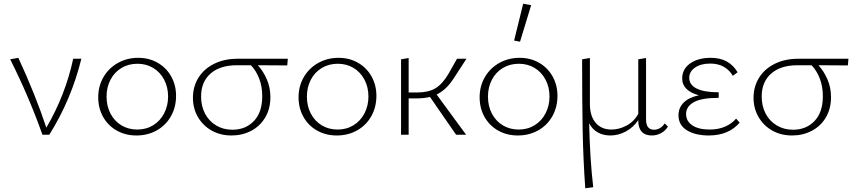

<svg xmlns="http://www.w3.org/2000/svg" viewBox="-20 -727 4618 1036"><path d="M419 -410Q365 -190 246 0H209Q136 -206 35 -407L79 -415Q172 -214 230 -38Q333 -214 375 -410Z M510 -202Q510 -262 538 -310.5Q566 -359 615.5 -387Q665 -415 726 -415Q784 -415 830.5 -388.5Q877 -362 903.5 -315Q930 -268 930 -210Q930 -149 902.5 -100Q875 -51 826 -23.5Q777 4 716 4Q657 4 610 -22.5Q563 -49 536.5 -96Q510 -143 510 -202ZM887 -206Q887 -257 865.5 -297.5Q844 -338 806.5 -360.5Q769 -383 722 -383Q673 -383 635 -360Q597 -337 576 -296.5Q555 -256 555 -206Q555 -154 576.5 -113.5Q598 -73 635.5 -50.5Q673 -28 721 -28Q769 -28 807 -51.5Q845 -75 866 -116Q887 -157 887 -206Z M1530 -374Q1477 -375 1371 -375Q1400 -344 1419.5 -299.5Q1439 -255 1439 -203Q1439 -140 1411 -93Q1383 -46 1335 -21Q1287 4 1229 4Q1169 4 1122 -22.5Q1075 -49 1048 -95.5Q1021 -142 1021 -199Q1021 -260 1051 -308Q1081 -356 1136 -383Q1191 -410 1262 -410H1533ZM1334 -375H1259Q1167 -375 1116 -330Q1065 -285 1065 -206Q1065 -154 1086.5 -113.5Q1108 -73 1146.5 -50Q1185 -27 1234 -27Q1305 -27 1350 -74Q1395 -121 1395 -208Q1395 -260 1378.5 -303Q1362 -346 1334 -375Z M1591 -202Q1591 -262 1619 -310.5Q1647 -359 1696.5 -387Q1746 -415 1807 -415Q1865 -415 1911.5 -388.5Q1958 -362 1984.5 -315Q2011 -268 2011 -210Q2011 -149 1983.5 -100Q1956 -51 1907 -23.5Q1858 4 1797 4Q1738 4 1691 -22.5Q1644 -49 1617.5 -96Q1591 -143 1591 -202ZM1968 -206Q1968 -257 1946.5 -297.5Q1925 -338 1887.5 -360.5Q1850 -383 1803 -383Q1754 -383 1716 -360Q1678 -337 1657 -296.5Q1636 -256 1636 -206Q1636 -154 1657.5 -113.5Q1679 -73 1716.5 -50.5Q1754 -28 1802 -28Q1850 -28 1888 -51.5Q1926 -75 1947 -116Q1968 -157 1968 -206Z M2336 -217 2495 0H2441L2300 -204Q2269 -196 2223 -196H2185V0H2144V-407L2185 -414V-228H2230Q2291 -228 2328.5 -250Q2366 -272 2399 -327L2446 -410H2497L2432 -310Q2409 -274 2386 -252Q2363 -230 2336 -217Z M2568 -202Q2568 -262 2596 -310.5Q2624 -359 2673.5 -387Q2723 -415 2784 -415Q2842 -415 2888.5 -388.5Q2935 -362 2961.5 -315Q2988 -268 2988 -210Q2988 -149 2960.5 -100Q2933 -51 2884 -23.5Q2835 4 2774 4Q2715 4 2668 -22.5Q2621 -49 2594.5 -96Q2568 -143 2568 -202ZM2945 -206Q2945 -257 2923.5 -297.5Q2902 -338 2864.5 -360.5Q2827 -383 2780 -383Q2731 -383 2693 -360Q2655 -337 2634 -296.5Q2613 -256 2613 -206Q2613 -154 2634.5 -113.5Q2656 -73 2693.5 -50.5Q2731 -28 2779 -28Q2827 -28 2865 -51.5Q2903 -75 2924 -116Q2945 -157 2945 -206ZM2754 -508 2803 -707 2846 -699 2786 -502Z M3584 -44Q3571 -22 3547.5 -9Q3524 4 3497 4Q3461 4 3442.5 -16.5Q3424 -37 3424 -76V-79Q3396 -38 3356 -17Q3316 4 3273 4Q3235 4 3205.5 -12.5Q3176 -29 3159 -62Q3163 131 3181 283L3138 289Q3127 134 3124 -20.5Q3121 -175 3121 -407L3163 -414V-166Q3163 -101 3194 -64.5Q3225 -28 3279 -28Q3320 -28 3360 -49Q3400 -70 3424 -112V-407L3466 -414V-82Q3466 -27 3509 -27Q3543 -27 3567 -61Z M3971 -65Q3911 4 3805 4Q3732 4 3686.5 -24Q3641 -52 3641 -105Q3641 -145 3668.5 -173Q3696 -201 3751 -213Q3708 -224 3684.5 -247Q3661 -270 3661 -304Q3661 -354 3703.5 -384.5Q3746 -415 3816 -415Q3914 -415 3960 -337L3934 -318Q3917 -348 3886.5 -366Q3856 -384 3812 -384Q3762 -384 3730.5 -362.5Q3699 -341 3699 -307Q3699 -269 3739.5 -249Q3780 -229 3858 -229V-199Q3765 -199 3723.5 -175.5Q3682 -152 3682 -112Q3682 -73 3716 -50.5Q3750 -28 3809 -28Q3900 -28 3952 -87Z M4555 -374Q4502 -375 4396 -375Q4425 -344 4444.5 -299.5Q4464 -255 4464 -203Q4464 -140 4436 -93Q4408 -46 4360 -21Q4312 4 4254 4Q4194 4 4147 -22.5Q4100 -49 4073 -95.5Q4046 -142 4046 -199Q4046 -260 4076 -308Q4106 -356 4161 -383Q4216 -410 4287 -410H4558ZM4359 -375H4284Q4192 -375 4141 -330Q4090 -285 4090 -206Q4090 -154 4111.5 -113.5Q4133 -73 4171.5 -50Q4210 -27 4259 -27Q4330 -27 4375 -74Q4420 -121 4420 -208Q4420 -260 4403.5 -303Q4387 -346 4359 -375Z"/></svg>

Font: Ysabeau Light
Style: Regular
Weight: 300
Designer: Christian Thalmann (Catharsis Fonts)
Version: Version 0.003